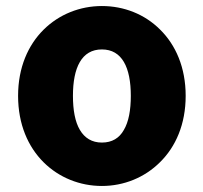

<svg xmlns="http://www.w3.org/2000/svg" viewBox="-20 -603 675 637"><path d="M511 -505C460 -556 391 -583 318 -583C173 -583 40 -473 40 -285C40 -96 173 14 318 14C391 14 460 -14 511 -65C563 -116 596 -191 596 -285C596 -379 563 -454 511 -505ZM391 -172C376 -145 352 -130 318 -130C285 -130 261 -145 245 -172C229 -199 222 -238 222 -285C222 -379 251 -439 318 -439C385 -439 414 -379 414 -285C414 -238 407 -199 391 -172Z"/></svg>

Font: GenSenRounded2 TW H
Style: Regular
Weight: 900
Version: Version 2.100;PS 2.1;hotconv 16.6.51;makeotf.lib2.5.65220 DE